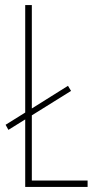

<svg xmlns="http://www.w3.org/2000/svg" viewBox="-20 -734 385 754"><path d="M79 0H324V-25H105V-281L259 -377L247 -397L105 -308V-714H79V-292L2 -244L13 -224L79 -265Z"/></svg>

Font: Noto Sans Bengali ExtraCondensed Thin
Style: Regular
Weight: 100
Width: 2
Designer: Joana Ranito - Universal Thirst; Jelle Bosma - Monotype Design Team
Foundry: Universal Thirst ehf.
Version: Version 3.000